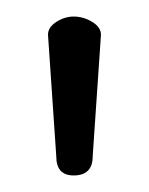

<svg xmlns="http://www.w3.org/2000/svg" viewBox="-20 -788 180 232"><path d="M38 -746 48 -599C48 -583.7 55 -576 69 -576C84.3 -576 92 -583.7 92 -599L102 -746C102 -752 98.5 -757.2 91.5 -761.5C84.5 -765.8 77 -768 69 -768C61.7 -768 54.7 -765.8 48 -761.5C41.3 -757.2 38 -752 38 -746Z"/></svg>

Font: Terminal Dosis
Style: Book
Weight: 400
Designer: EdgarTolentino, PabloImpallari, IginoMarini
Foundry: EdgarTolentino, PabloImpallari, IginoMarini
Version: Version 1.006